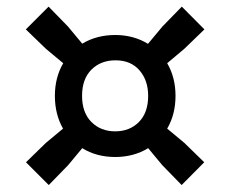

<svg xmlns="http://www.w3.org/2000/svg" viewBox="-20 -652 678 565"><path d="M123.5 -107.5 56.5 -174.5 115 -231.5 165.5 -273.5Q141.5 -315.5 141.5 -370Q141.5 -424 166 -466L115 -508.5L56 -565.5L123 -632.5L180 -574L222 -523.5Q264.5 -549 319 -549Q373 -549 415.5 -523L458 -574L515 -632.5L581.5 -565.5L522.5 -508.5L472 -466Q496.5 -424 496.5 -370Q496.5 -315.5 472 -273.5L522.5 -231.5L581 -174.5L514.5 -107.5L457.5 -166L416 -216Q373.5 -190 319 -190Q264 -190 222 -216L180.5 -166ZM319 -265.5Q361.5 -265.5 388.8 -293Q416 -320.5 416 -370Q416 -415.5 390.5 -445Q365 -474.5 320 -474.5Q276.5 -474.5 249 -447Q221.5 -419.5 221.5 -370Q221.5 -320.5 249 -293Q276.5 -265.5 319 -265.5Z"/></svg>

Font: Encode Sans SemiExpanded SemiExpanded SemiBold
Style: Regular
Weight: 600
Width: 6
Designer: Multiple Designers
Foundry: Impallari Type
Version: Version 3.000; ttfautohint (v1.8.3) -l 8 -r 50 -G 200 -x 14 